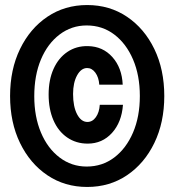

<svg xmlns="http://www.w3.org/2000/svg" viewBox="-20 -730 690 762"><path d="M328 -160Q282 -160 246.5 -184.5Q211 -209 192 -253Q173 -297 173 -355Q173 -413 192.5 -456.5Q212 -500 247.5 -524Q283 -548 329 -547Q388 -546 426 -503.5Q464 -461 467 -394H374Q372 -423 358.5 -441.5Q345 -460 326 -460Q302 -460 286 -431Q270 -402 270 -357Q270 -307 286 -276.5Q302 -246 327 -246Q347 -246 360.5 -265Q374 -284 376 -314H468Q463 -245 424.5 -202.5Q386 -160 328 -160ZM326 12Q237 12 168 -34.5Q99 -81 59.5 -162.5Q20 -244 20 -349Q20 -454 59.5 -535.5Q99 -617 168 -663.5Q237 -710 326 -710Q415 -710 484 -663.5Q553 -617 592.5 -535.5Q632 -454 632 -349Q632 -244 592.5 -162.5Q553 -81 484 -34.5Q415 12 326 12ZM324 -69Q386 -69 433.5 -105Q481 -141 508 -204Q535 -267 535 -349Q535 -431 508 -494Q481 -557 433.5 -593Q386 -629 324 -629Q264 -629 216.5 -593Q169 -557 142.5 -494Q116 -431 116 -348Q116 -267 142.5 -204Q169 -141 216.5 -105Q264 -69 324 -69Z"/></svg>

Font: Azeret Mono ExtraBold
Style: Regular
Weight: 800
Designer: Martin Vácha
Foundry: Displaay
Version: Version 1.002